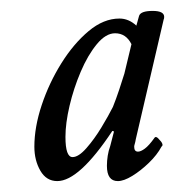

<svg xmlns="http://www.w3.org/2000/svg" viewBox="-20 -579 321 352"><path d="M85 -247Q65 -247 54 -266Q43 -285 43 -310Q43 -346 56.5 -386.5Q70 -427 92.5 -463Q115 -499 142.5 -522Q170 -545 199 -545Q216 -545 230 -532L235 -550Q238 -559 260 -559Q281 -559 281 -548Q281 -545 280 -543L229 -324Q228 -318 227 -315Q226 -312 226 -310Q226 -301 233 -301Q238 -301 245.5 -306.5Q253 -312 263 -326Q266 -331 273 -322Q278 -317 278 -313Q278 -312 276 -310Q268 -295 253 -280.5Q238 -266 222.5 -256.5Q207 -247 196 -247Q176 -247 176 -275Q176 -284 177.5 -293.5Q179 -303 182 -311L189 -338L186 -339Q125 -247 85 -247ZM113 -291Q124 -291 138.5 -307.5Q153 -324 166 -345.5Q179 -367 187 -383Q193 -398 198.5 -414.5Q204 -431 208 -444L221 -498Q211 -518 191 -518Q174 -518 157.5 -498Q141 -478 128 -447.5Q115 -417 107.5 -385Q100 -353 100 -328Q100 -291 113 -291Z"/></svg>

Font: Junicode Two Beta Condensed Medium
Style: Italic
Weight: 500
Width: 3
Italic angle: -9°
Version: Version 1.053; ttfautohint (v1.8.4)